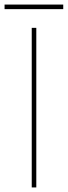

<svg xmlns="http://www.w3.org/2000/svg" viewBox="-58 -821 297 841"><path d="M81 -699V0H101V-699ZM-38 -801V-781H219V-801Z"/></svg>

Font: Argentum Sans Thin
Style: Regular
Weight: 250
Designer: Julieta Ulanovsky
Foundry: Julieta Ulanovsky
Version: Version 5.001;February 15, 2019;FontCreator 11.5.0.2425 64-b